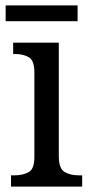

<svg xmlns="http://www.w3.org/2000/svg" viewBox="-20 -695 338 715"><path d="M21 0V-42H33Q64 -42 86 -53.5Q108 -65 108 -109V-426Q108 -470 87 -482Q66 -494 35 -494H29V-536H199V-114Q199 -67 220.5 -54.5Q242 -42 274 -42H286V0ZM1 -616V-675H269V-616Z"/></svg>

Font: Noto Serif SemiCondensed
Style: Regular
Weight: 400
Width: 4
Designer: Monotype Design Team
Foundry: Monotype Imaging Inc.
Version: Version 2.013